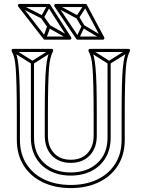

<svg xmlns="http://www.w3.org/2000/svg" viewBox="-20 -938 724 982"><path d="M546 -618H530V-234Q530 -234 530 -234Q530 -234 530 -234Q530 -152 478 -104Q426 -56 342 -56Q342 -56 342 -56Q342 -56 342 -56Q258 -56 206 -104Q154 -152 154 -234Q154 -234 154 -234Q154 -234 154 -234V-618H138V-234Q138 -234 138 -234Q138 -234 138 -234Q138 -175 163.5 -131.5Q189 -88 235 -64Q281 -40 342 -40Q342 -40 342 -40Q342 -40 342 -40Q403 -40 449 -64Q495 -88 520.5 -131.5Q546 -175 546 -234Q546 -234 546 -234Q546 -234 546 -234ZM51 -687 43 -673 142 -611Q144 -610 146.5 -610Q149 -610 150 -611L248 -673L240 -687L142 -625Q140 -624 146 -624Q152 -624 150 -625ZM444 -687 436 -673 534 -611Q536 -610 538.5 -610Q541 -610 542 -611L641 -673L633 -687L534 -625Q532 -624 538 -624Q544 -624 542 -625ZM342 24Q423 24 485.5 -6Q548 -36 583 -91.5Q618 -147 618 -223V-349Q618 -438 619.5 -495Q621 -552 623.5 -587Q626 -622 631.5 -642Q637 -662 644 -676Q646 -681 644 -684.5Q642 -688 637 -688H440Q436 -688 433.5 -684.5Q431 -681 433 -676Q441 -662 446 -642Q451 -622 453.5 -587Q456 -552 457.5 -495Q459 -438 459 -349V-244Q459 -189 428 -155Q397 -121 342 -121Q287 -121 256 -155Q225 -189 225 -244V-349Q225 -438 226.5 -495Q228 -552 230.5 -587Q233 -622 238.5 -642Q244 -662 251 -676Q253 -681 251 -684.5Q249 -688 244 -688H47Q43 -688 40.5 -684.5Q38 -681 40 -676Q48 -662 53 -642Q58 -622 60.5 -587Q63 -552 64.5 -495Q66 -438 66 -349V-223Q66 -147 101 -91.5Q136 -36 198.5 -6Q261 24 342 24ZM342 8Q266 8 207.5 -19.5Q149 -47 115.5 -99Q82 -151 82 -223V-349Q82 -440 80.5 -498.5Q79 -557 75.5 -592.5Q72 -628 67 -648.5Q62 -669 54 -684L47 -672H244L237 -684Q230 -669 224.5 -648.5Q219 -628 215.5 -592.5Q212 -557 210.5 -498.5Q209 -440 209 -349V-244Q209 -181 245 -143Q281 -105 342 -105Q403 -105 439 -143Q475 -181 475 -244V-349Q475 -440 473.5 -498.5Q472 -557 468.5 -592.5Q465 -628 460 -648.5Q455 -669 447 -684L440 -672H637L630 -684Q623 -669 617.5 -648.5Q612 -628 608.5 -592.5Q605 -557 603.5 -498.5Q602 -440 602 -349V-223Q602 -151 568.5 -99Q535 -47 476.5 -19.5Q418 8 342 8ZM384 -854 370 -846 398 -799 412 -807ZM269 -917 261 -903 373 -843Q376 -842 379 -842.5Q382 -843 384 -846L423 -906L409 -914L370 -854Q369 -852 376 -854Q383 -856 381 -857ZM502 -736 510 -750 409 -810Q406 -812 403 -811Q400 -810 398 -806L370 -746L384 -740L412 -800Q414 -803 406 -800.5Q398 -798 401 -796ZM204 -855 190 -845 223 -798 237 -808ZM83 -917 75 -903 193 -843Q196 -842 199.5 -842.5Q203 -843 204 -846L237 -906L223 -914L190 -854Q189 -851 196 -853.5Q203 -856 201 -857ZM333 -736 341 -750 234 -810Q231 -812 227.5 -810.5Q224 -809 222 -806L200 -746L216 -740L238 -800Q239 -804 231 -801Q223 -798 226 -796ZM337 -751H209L215 -748L85 -915L79 -902H230L223 -906L330 -739ZM506 -751H377L384 -747L272 -914L265 -902H417L410 -906L499 -739ZM337 -735Q342 -735 344 -739Q346 -743 344 -747L237 -914Q234 -918 230 -918H79Q74 -918 72 -913.5Q70 -909 73 -905L203 -738Q205 -735 209 -735ZM506 -735Q511 -735 513 -739Q515 -743 513 -747L424 -914Q422 -918 417 -918H265Q261 -918 258.5 -914Q256 -910 258 -906L370 -739Q373 -735 377 -735Z"/></svg>

Font: Tilt Prism
Style: Regular
Weight: 400
Version: Version 1.000